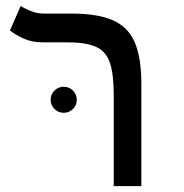

<svg xmlns="http://www.w3.org/2000/svg" viewBox="-20 -632 626 652"><path d="M460 -347.7V0H366.2V-310.1Q366.2 -380.9 353 -419.4Q339.8 -458 305.7 -473.1Q271.5 -488.3 207.5 -488.3H124.5Q88.4 -488.3 61 -500.7Q33.7 -513.2 13.7 -528.3L50.3 -611.8Q61.5 -604 83.3 -595Q105 -585.9 128.4 -585.9H223.1Q312.5 -585.9 364.3 -562.7Q416 -539.6 438 -487.3Q460 -435.1 460 -347.7ZM196.3 -249Q178.2 -249 165 -262Q151.9 -274.9 151.9 -293Q151.9 -311.5 165 -324.5Q178.2 -337.4 196.3 -337.4Q214.8 -337.4 227.8 -324.5Q240.7 -311.5 240.7 -293Q240.7 -274.9 227.8 -262Q214.8 -249 196.3 -249Z"/></svg>

Font: Cascadia Code NF
Style: Regular
Weight: 400
Monospace: yes
Designer: Aaron Bell
Foundry: Saja Typeworks
Version: Version 2404.023; ttfautohint (v1.8.4)